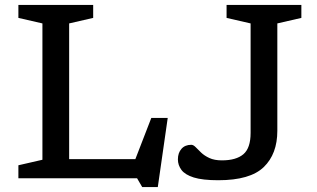

<svg xmlns="http://www.w3.org/2000/svg" viewBox="-20 -727 1292 783"><path d="M623.5 36H560L539 0H55V-53L153 -75.5V-631.5L55 -654V-707H360V-654L262 -631.5V-78H532L597 -246H664ZM1111 -193.5Q1111 -99 1055.5 -45.5Q1000 8 870 8Q806 8 770.2 -3.2Q734.5 -14.5 720 -34Q705.5 -53.5 705.5 -77Q705.5 -103.5 720 -120Q734.5 -136.5 760 -136.5Q768.5 -136.5 777.8 -127Q787 -117.5 800.2 -104.8Q813.5 -92 834 -82.5Q854.5 -73 885 -73Q943 -73 972.5 -98Q1002 -123 1002 -185V-631.5L904 -654V-707H1209V-654L1111 -631.5Z"/></svg>

Font: Newsreader 6pt
Style: Regular
Weight: 400
Designer: Hugues Gentile
Foundry: Production Type
Version: Version 1.003; ttfautohint (v1.8.3)